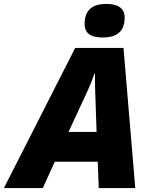

<svg xmlns="http://www.w3.org/2000/svg" viewBox="-79 -958 775 978"><path d="M445 -767C528 -767 556 -809 556 -869C556 -925 508 -938 463 -938C393 -938 352 -908 352 -836C352 -782 392 -767 445 -767ZM-59 0H139L200 -134H419L424 0H610L550 -714H304ZM270 -286 367 -495C381 -525 392 -553 402 -583H405C404 -555 405 -523 406 -491L413 -286Z"/></svg>

Font: Noto Sans Black
Style: Italic
Weight: 900
Italic angle: -12°
Designer: Monotype Design Team
Foundry: Monotype Imaging Inc.
Version: Version 2.013